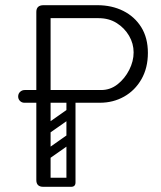

<svg xmlns="http://www.w3.org/2000/svg" viewBox="-20 -720 620 740"><path d="M147 0Q120 0 120 -26V-324H74Q64 -324 57 -331Q50 -338 50 -348Q50 -359 57.5 -366Q65 -373 75 -373H120V-674Q120 -700 148 -700H355Q411 -700 455 -678Q499 -656 524.5 -615Q550 -574 550 -516Q550 -458 525 -414.5Q500 -371 458 -347.5Q416 -324 365 -324H175V-28Q175 -16 168 -8Q161 0 147 0ZM175 -373H370Q405 -373 433 -395Q461 -417 478 -450.5Q495 -484 495 -518Q495 -552 477.5 -582Q460 -612 430 -631Q400 -650 360 -650H175ZM131 -17Q131 -35 149 -35H252Q270 -35 270 -17Q270 0 251 0H148Q131 0 131 -17ZM265 -198Q270 -191 268.5 -184Q267 -177 262 -173L168 -107Q155 -98 145 -111Q134 -127 148 -136L242 -202Q255 -211 265 -198ZM265 -296Q270 -289 268.5 -282Q267 -275 262 -271L168 -205Q155 -196 145 -209Q134 -225 148 -234L242 -300Q255 -309 265 -296ZM158 0Q140 0 140 -18V-350Q140 -366 158 -366Q175 -366 175 -349V-17Q175 0 158 0ZM254 0Q236 0 236 -18V-350Q236 -366 254 -366Q271 -366 271 -349V-17Q271 0 254 0Z"/></svg>

Font: Agu Display Uzo
Style: Regular
Weight: 400
Designer: Oluwaseun Badejo
Version: Version 1.103